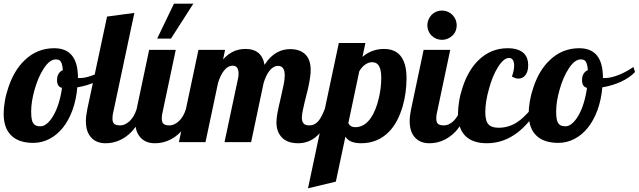

<svg xmlns="http://www.w3.org/2000/svg" viewBox="-34 -770 3460 1040"><path d="M31.2 -32.2Q-14.2 -72.3 -14.2 -153.8Q-14.2 -184.6 -7.8 -221.9Q-1.5 -259.3 11.7 -297.4Q42 -388.2 98.1 -442.4Q166 -508.8 259.8 -508.8Q388.2 -508.8 388.2 -349.1V-348.1Q391.1 -347.2 393.1 -347.2H398.9Q432.1 -347.2 477.5 -365.7Q517.6 -382.3 553.2 -407.2L562 -379.9Q532.7 -349.1 486.6 -327.6Q440.4 -306.2 384.8 -296.9Q378.9 -229 358.4 -173.1Q337.9 -117.2 305.7 -77.1Q273.9 -38.1 232.9 -17.1Q191.9 3.9 146 3.9Q71.8 3.9 31.2 -32.2ZM256.3 -146Q272.5 -174.3 284.2 -212.4Q295.9 -250.5 301.8 -293.9Q287.1 -297.9 281 -308.6Q274.9 -319.3 274.9 -335.9Q274.9 -356.4 283.2 -370.1Q291.5 -383.8 306.2 -390.1Q304.2 -421.9 295.9 -435.5Q291.5 -442.4 284.9 -445.3Q278.3 -448.2 268.1 -448.2Q234.4 -448.2 202.1 -397.5Q172.4 -351.6 153.3 -284.2Q134.8 -218.3 134.8 -167Q134.8 -142.1 137.5 -126.5Q140.1 -110.8 146.5 -102.1Q152.3 -93.3 161.6 -89.6Q170.9 -85.9 186 -85.9Q203.6 -85.9 221.9 -101.8Q240.2 -117.7 256.3 -146Z M462.4 -22.5Q431.2 -53.7 431.2 -113.8Q431.2 -142.1 439 -179.2L545.9 -680.2L693.8 -700.2L579.1 -160.2Q575.2 -147.5 575.2 -127.9Q575.2 -107.4 584.7 -99.1Q594.2 -90.8 615.7 -90.8Q630.4 -90.8 644.3 -97.4Q658.2 -104 669.9 -115.7Q693.8 -139.6 706.1 -179.2H748Q721.2 -103.5 680.7 -58.6Q646.5 -22 603.5 -5.9Q572.3 5.9 538.1 5.9Q490.2 5.9 462.4 -22.5Z M908.2 -750H1013.2L892.1 -561H817.4ZM729.5 -22.5Q698.2 -53.7 698.2 -113.8Q698.2 -142.1 706.1 -179.2L773.9 -500H918L846.2 -160.2Q842.3 -147.5 842.3 -127.9Q842.3 -107.4 851.8 -99.1Q861.3 -90.8 882.8 -90.8Q897.5 -90.8 911.4 -97.4Q925.3 -104 937 -115.7Q960.9 -139.6 973.1 -179.2H1015.1Q988.3 -103.5 947.8 -58.6Q913.6 -22 870.6 -5.9Q839.4 5.9 805.2 5.9Q757.3 5.9 729.5 -22.5Z M1489.3 -29.3Q1463.4 -59.6 1463.4 -106.9Q1463.4 -129.4 1469 -159.2Q1474.6 -189 1485.8 -235.8Q1497.1 -283.7 1502.7 -312.3Q1508.3 -340.8 1508.3 -361.8Q1508.3 -413.1 1472.2 -413.1Q1446.8 -413.1 1425.3 -386.2Q1407.2 -363.3 1394 -320.8L1326.2 0H1182.1L1255.4 -345.2Q1258.3 -356.9 1258.3 -370.1Q1258.3 -390.1 1252 -400.9Q1243.7 -414.1 1228 -414.1Q1199.7 -414.1 1178.7 -386.7Q1160.2 -363.3 1147 -320.8L1079.1 0H935.1L1041 -500H1185.1L1174.3 -448.2Q1203.6 -481 1238.3 -494.6Q1265.6 -504.9 1296.4 -504.9Q1338.4 -504.9 1363.3 -485.4Q1391.1 -463.4 1398.9 -418.9Q1431.2 -468.8 1473.1 -489.3Q1502.9 -503.9 1538.1 -503.9Q1588.4 -503.9 1617.7 -477.5Q1648.9 -448.7 1648.9 -391.1Q1648.9 -358.4 1636.7 -300.8Q1631.8 -276.9 1625 -252.4Q1612.8 -205.6 1605 -166Q1601.1 -145.5 1601.1 -132.8Q1601.1 -112.8 1610.1 -101.8Q1619.1 -90.8 1641.1 -90.8Q1670.9 -90.8 1691.4 -115.2Q1707 -133.8 1725.1 -179.2H1767.1Q1730 -69.3 1673.3 -25.4Q1633.3 5.9 1581.1 5.9Q1519 5.9 1489.3 -29.3Z M1801.3 -537.1H1945.3L1929.2 -461.9Q1980 -504.9 2045.9 -504.9Q2102.1 -504.9 2132.8 -470.7Q2168 -430.7 2168 -347.2Q2168 -266.6 2147.5 -195.8Q2121.6 -105.5 2072.3 -55.7Q2011.7 5.9 1921.9 5.9Q1887.2 5.9 1864.7 -4.9Q1847.7 -12.7 1836.9 -29.8L1785.2 213.9L1634.3 250ZM1974.1 -130.4Q2001.5 -168.9 2018.1 -238.8Q2031.2 -294.9 2031.2 -350.1Q2031.2 -399.4 2013.2 -420.4Q2001.5 -433.1 1981 -433.1Q1962.9 -433.1 1944.3 -420.4Q1925.8 -407.7 1912.1 -383.8L1853 -104Q1856.4 -94.2 1866 -87.6Q1875.5 -81.1 1891.1 -81.1Q1939.5 -81.1 1974.1 -130.4Z M2303.7 -577.1Q2293 -587.4 2286.9 -602.1Q2280.8 -616.7 2280.8 -632.8Q2280.8 -648.9 2286.9 -663.6Q2293 -678.2 2303.7 -689.5Q2314.5 -700.7 2329.1 -706.8Q2343.8 -712.9 2359.9 -712.9Q2376 -712.9 2390.6 -706.8Q2405.3 -700.7 2416.5 -689.5Q2427.7 -678.2 2433.8 -663.6Q2439.9 -648.9 2439.9 -632.8Q2439.9 -616.7 2433.8 -602.1Q2427.7 -587.4 2416.5 -577.1Q2405.3 -566.4 2390.6 -560.3Q2376 -554.2 2359.9 -554.2Q2343.8 -554.2 2329.1 -560.3Q2314.5 -566.4 2303.7 -577.1ZM2216.3 -22.5Q2185.1 -53.7 2185.1 -113.8Q2185.1 -142.1 2192.9 -179.2L2260.7 -500H2404.8L2333 -160.2Q2329.1 -147.5 2329.1 -127.9Q2329.1 -107.4 2338.6 -99.1Q2348.1 -90.8 2369.6 -90.8Q2384.3 -90.8 2398.2 -97.4Q2412.1 -104 2423.8 -115.7Q2447.8 -139.6 2460 -179.2H2502Q2475.1 -103.5 2434.6 -58.6Q2400.4 -22 2357.4 -5.9Q2326.2 5.9 2292 5.9Q2244.1 5.9 2216.3 -22.5Z M2489.3 -31.2Q2446.8 -70.8 2446.8 -152.8Q2446.8 -183.6 2452.9 -221.4Q2459 -259.3 2471.7 -296.9Q2501.5 -388.2 2556.2 -442.4Q2623.5 -508.8 2715.8 -508.8Q2775.9 -508.8 2804.7 -480Q2827.1 -457 2827.1 -417Q2827.1 -381.8 2811.5 -362.3Q2796.9 -344.2 2773.9 -344.2Q2757.3 -344.2 2738.8 -356Q2751 -387.7 2751 -415Q2751 -434.1 2743.9 -445.1Q2736.8 -456.1 2723.1 -456.1Q2693.8 -456.1 2662.1 -404.3Q2633.3 -358.4 2614.3 -287.6Q2594.7 -218.3 2594.7 -162.1Q2594.7 -113.3 2613.3 -94.7Q2629.4 -78.1 2667 -78.1Q2721.2 -78.1 2766.1 -107.4Q2785.2 -119.6 2802.7 -136.5Q2820.3 -153.3 2843.8 -179.2H2877.9Q2830.6 -99.1 2769 -51.8Q2693.4 5.9 2603 5.9Q2529.3 5.9 2489.3 -31.2Z M2875 -32.2Q2829.6 -72.3 2829.6 -153.8Q2829.6 -184.6 2835.9 -221.9Q2842.3 -259.3 2855.5 -297.4Q2885.7 -388.2 2941.9 -442.4Q3009.8 -508.8 3103.5 -508.8Q3231.9 -508.8 3231.9 -349.1V-348.1Q3234.9 -347.2 3236.8 -347.2H3242.7Q3275.9 -347.2 3321.3 -365.7Q3361.3 -382.3 3397 -407.2L3405.8 -379.9Q3376.5 -349.1 3330.3 -327.6Q3284.2 -306.2 3228.5 -296.9Q3222.7 -229 3202.1 -173.1Q3181.6 -117.2 3149.4 -77.1Q3117.7 -38.1 3076.7 -17.1Q3035.6 3.9 2989.7 3.9Q2915.5 3.9 2875 -32.2ZM3100.1 -146Q3116.2 -174.3 3127.9 -212.4Q3139.6 -250.5 3145.5 -293.9Q3130.9 -297.9 3124.8 -308.6Q3118.7 -319.3 3118.7 -335.9Q3118.7 -356.4 3127 -370.1Q3135.3 -383.8 3149.9 -390.1Q3147.9 -421.9 3139.6 -435.5Q3135.3 -442.4 3128.7 -445.3Q3122.1 -448.2 3111.8 -448.2Q3078.1 -448.2 3045.9 -397.5Q3016.1 -351.6 2997.1 -284.2Q2978.5 -218.3 2978.5 -167Q2978.5 -142.1 2981.2 -126.5Q2983.9 -110.8 2990.2 -102.1Q2996.1 -93.3 3005.4 -89.6Q3014.6 -85.9 3029.8 -85.9Q3047.4 -85.9 3065.7 -101.8Q3084 -117.7 3100.1 -146Z"/></svg>

Font: Pattaya
Style: Regular
Weight: 400
Designer: Pablo Impallari / Thai characters Designed by Thanarat Vachiruckul and Suppakit Chalermlarp
Foundry: Pablo Impallari
Version: Version 2.000